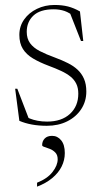

<svg xmlns="http://www.w3.org/2000/svg" viewBox="-20 -484 402 754"><path d="M194 -464.5Q224 -464.5 247.2 -458.5Q270.5 -452.5 294 -439L307 -323H298L252 -440L275.5 -415.5Q253.5 -434 233.8 -440.8Q214 -447.5 191 -447.5Q137.5 -447.5 111.2 -422.8Q85 -398 85 -359Q85 -332.5 98 -314.5Q111 -296.5 136 -283.5Q161 -270.5 197 -257.5Q224 -247.5 246.5 -236.2Q269 -225 285 -210Q301 -195 310 -174.2Q319 -153.5 319 -124.5Q319 -86 299 -55.5Q279 -25 244 -7.5Q209 10 164 10Q132 10 105 5Q78 0 56 -9.5L39.5 -135.5H48L96 -10.5L72 -32Q82.5 -24.5 96.5 -18.8Q110.5 -13 127.8 -9.8Q145 -6.5 165 -6.5Q222 -6.5 254.8 -36.8Q287.5 -67 287.5 -116Q287.5 -139 279.5 -155.2Q271.5 -171.5 256.5 -183.5Q241.5 -195.5 220 -205.5Q198.5 -215.5 171.5 -225.5Q135.5 -239 109.5 -254.5Q83.5 -270 69.8 -292Q56 -314 56 -347Q56 -381 74.8 -407.5Q93.5 -434 125 -449.2Q156.5 -464.5 194 -464.5ZM125.5 233.5Q166 217.5 186.2 191.5Q206.5 165.5 206.5 141.5Q206.5 124.5 197.2 115Q188 105.5 176 100.8Q164 96 154.8 93.2Q145.5 90.5 145.5 86Q145.5 70.5 155.5 60Q165.5 49.5 184.5 49.5Q206 49.5 220.2 67Q234.5 84.5 234.5 117Q234.5 145 222 170Q209.5 195 185.2 215.2Q161 235.5 125.5 249Z"/></svg>

Font: Newsreader 36pt ExtraLight
Style: Regular
Weight: 250
Designer: Hugues Gentile
Foundry: Production Type
Version: Version 1.003